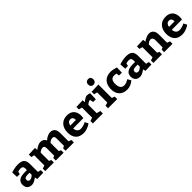

<svg xmlns="http://www.w3.org/2000/svg" viewBox="466 -2586 4386 4386"><g transform="rotate(-45 2659.0 -392.5)"><path d="M570 -7 372 0 354 -65Q345 -57 330 -44.5Q315 -32 272.5 -11Q230 10 192 10Q119 10 78 -31Q37 -72 37 -147Q37 -312 277 -312H347V-367Q347 -442 270 -442Q247 -442 225 -438Q203 -434 192 -430L182 -427L167 -362H77L70 -510Q191 -550 287 -550Q401 -550 448 -505.5Q495 -461 495 -352V-105L570 -87ZM181 -162Q181 -102 240 -102Q264 -102 290.5 -116.5Q317 -131 332 -146L347 -160V-227H290Q232 -227 206.5 -211.5Q181 -196 181 -162Z M1484 -370V-105L1552 -80V0H1284V-80L1337 -105V-340Q1337 -382 1323.5 -402Q1310 -422 1279 -422Q1250 -422 1222.5 -409Q1195 -396 1182 -383L1168 -370V-105L1220 -80V0H968V-80L1020 -105V-340Q1020 -383 1007 -402.5Q994 -422 963 -422Q934 -422 906 -409Q878 -396 864 -383L851 -370V-105L904 -80V0H627V-80L704 -105V-433L628 -452V-532L834 -540L841 -469Q851 -478 868 -491.5Q885 -505 931 -527.5Q977 -550 1016 -550Q1115 -550 1152 -464Q1167 -479 1187 -495Q1207 -511 1250 -530.5Q1293 -550 1333 -550Q1408 -550 1446 -503Q1484 -456 1484 -370Z M2098 -240 1766 -237Q1770 -175 1802.5 -141Q1835 -107 1886 -107Q1923 -107 1965 -118.5Q2007 -130 2030 -142L2054 -154L2097 -74Q2086 -65 2066 -51Q2046 -37 1986 -13.5Q1926 10 1869 10Q1742 10 1675.5 -60.5Q1609 -131 1609 -260Q1609 -393 1680 -471.5Q1751 -550 1876 -550Q1986 -550 2045 -487Q2104 -424 2104 -315ZM1866 -433Q1825 -433 1799.5 -405Q1774 -377 1768 -330H1948Q1948 -433 1866 -433Z M2166 -532 2373 -540 2382 -471Q2390 -480 2404 -493Q2418 -506 2454.5 -528Q2491 -550 2521 -550Q2545 -550 2567.5 -545.5Q2590 -541 2601 -536L2611 -532L2603 -342H2516L2501 -427Q2475 -427 2448 -413Q2421 -399 2407 -385L2393 -371V-105L2488 -80V0H2166V-80L2246 -105V-432L2166 -452Z M2656 -532 2883 -540V-105L2953 -80V0H2656V-80L2736 -105V-432L2656 -452ZM2717 -705Q2717 -746 2742.5 -770.5Q2768 -795 2803 -795Q2887 -795 2887 -705Q2887 -663 2861.5 -638.5Q2836 -614 2803 -614Q2762 -614 2739.5 -637.5Q2717 -661 2717 -705Z M3434 -160 3484 -75Q3387 10 3269 10Q3146 10 3077.5 -62Q3009 -134 3009 -262Q3009 -396 3081.5 -473Q3154 -550 3284 -550Q3322 -550 3366 -541.5Q3410 -533 3435 -524L3459 -515L3454 -352H3364L3350 -424Q3321 -432 3281 -432Q3225 -432 3194.5 -394.5Q3164 -357 3164 -282Q3164 -197 3195.5 -152Q3227 -107 3289 -107Q3309 -107 3327 -110.5Q3345 -114 3362 -121Q3379 -128 3388.5 -133Q3398 -138 3414.5 -148Q3431 -158 3434 -160Z M4064 -7 3866 0 3848 -65Q3839 -57 3824 -44.5Q3809 -32 3766.5 -11Q3724 10 3686 10Q3613 10 3572 -31Q3531 -72 3531 -147Q3531 -312 3771 -312H3841V-367Q3841 -442 3764 -442Q3741 -442 3719 -438Q3697 -434 3686 -430L3676 -427L3661 -362H3571L3564 -510Q3685 -550 3781 -550Q3895 -550 3942 -505.5Q3989 -461 3989 -352V-105L4064 -87ZM3675 -162Q3675 -102 3734 -102Q3758 -102 3784.5 -116.5Q3811 -131 3826 -146L3841 -160V-227H3784Q3726 -227 3700.5 -211.5Q3675 -196 3675 -162Z M4121 -532 4328 -540 4335 -471Q4346 -480 4364 -492.5Q4382 -505 4430.5 -526.5Q4479 -548 4519 -548Q4591 -548 4629.5 -500.5Q4668 -453 4668 -370V-105Q4681 -101 4705 -92Q4729 -83 4738 -80V0H4468V-80L4521 -105V-347Q4521 -382 4502.5 -404.5Q4484 -427 4453 -427Q4425 -427 4398.5 -412.5Q4372 -398 4359 -384L4346 -370V-105L4398 -80V0H4121V-80L4198 -105V-432L4121 -452Z M5285 -240 4953 -237Q4957 -175 4989.5 -141Q5022 -107 5073 -107Q5110 -107 5152 -118.5Q5194 -130 5217 -142L5241 -154L5284 -74Q5273 -65 5253 -51Q5233 -37 5173 -13.5Q5113 10 5056 10Q4929 10 4862.5 -60.5Q4796 -131 4796 -260Q4796 -393 4867 -471.5Q4938 -550 5063 -550Q5173 -550 5232 -487Q5291 -424 5291 -315ZM5053 -433Q5012 -433 4986.5 -405Q4961 -377 4955 -330H5135Q5135 -433 5053 -433Z"/></g></svg>

Font: BitterBold
Style: Bold
Weight: 700
Designer: Sol Matas
Foundry: Sol Matas
Version: Version 001.001